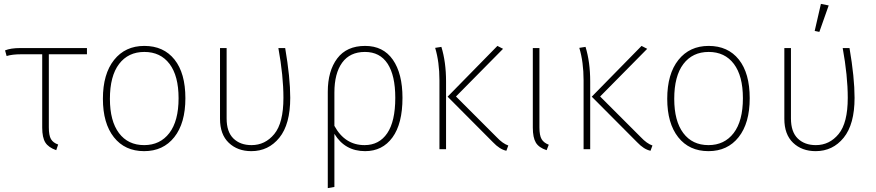

<svg xmlns="http://www.w3.org/2000/svg" viewBox="-20 -767 4502 987"><path d="M231 -488V-112Q231 -71 242 -52Q253 -33 279 -24L269 5Q229 -9 213 -34.5Q197 -60 197 -111V-488H89Q43 -488 14 -479L6 -508Q35 -520 85 -520H427V-488Z M545 -259Q545 -145 591.5 -83Q638 -21 721 -21Q803 -21 850.5 -83Q898 -145 898 -262Q898 -377 851.5 -438.5Q805 -500 722 -500Q639 -500 592 -438Q545 -376 545 -259ZM722 -531Q821 -531 877 -461Q933 -391 933 -262Q933 -134 876 -62Q819 10 721 10Q622 10 565.5 -61.5Q509 -133 509 -259Q509 -387 566.5 -459Q624 -531 722 -531Z M1411 -520H1446Q1472 -368 1472 -264Q1472 -128 1416 -59Q1360 10 1272 10Q1201 10 1156 -33Q1111 -76 1111 -156V-520H1145V-158Q1145 -89 1180 -55Q1215 -21 1273 -21Q1343 -21 1390 -78Q1437 -135 1437 -264Q1437 -377 1411 -520Z M1854 -21Q1929 -21 1970.5 -82Q2012 -143 2012 -264Q2012 -379 1972.5 -439.5Q1933 -500 1856 -500Q1779 -500 1739 -445Q1699 -390 1699 -291V-120Q1753 -21 1854 -21ZM1857 -531Q1950 -531 1999.5 -460Q2049 -389 2049 -264Q2049 -131 1997.5 -60.5Q1946 10 1857 10Q1753 10 1699 -79V194L1665 200V-295Q1665 -402 1713.5 -466.5Q1762 -531 1857 -531Z M2217 -521 2249 -526Q2273 -448 2273 -348V0H2239V-354Q2239 -448 2217 -521ZM2566 -516 2324 -271 2533 -62Q2564 -29 2593 -19L2583 8Q2549 1 2514 -36L2281 -270L2537 -531Z M2753 -520V-112Q2753 -71 2764 -52Q2775 -33 2801 -23L2790 5Q2750 -8 2734.5 -34Q2719 -60 2719 -111V-520Z M2958 -521 2990 -526Q3014 -448 3014 -348V0H2980V-354Q2980 -448 2958 -521ZM3307 -516 3065 -271 3274 -62Q3305 -29 3334 -19L3324 8Q3290 1 3255 -36L3022 -270L3278 -531Z M3446 -259Q3446 -145 3492.5 -83Q3539 -21 3622 -21Q3704 -21 3751.5 -83Q3799 -145 3799 -262Q3799 -377 3752.5 -438.5Q3706 -500 3623 -500Q3540 -500 3493 -438Q3446 -376 3446 -259ZM3623 -531Q3722 -531 3778 -461Q3834 -391 3834 -262Q3834 -134 3777 -62Q3720 10 3622 10Q3523 10 3466.5 -61.5Q3410 -133 3410 -259Q3410 -387 3467.5 -459Q3525 -531 3623 -531Z M4312 -520H4347Q4373 -368 4373 -264Q4373 -128 4317 -59Q4261 10 4173 10Q4102 10 4057 -33Q4012 -76 4012 -156V-520H4046V-158Q4046 -89 4081 -55Q4116 -21 4174 -21Q4244 -21 4291 -78Q4338 -135 4338 -264Q4338 -377 4312 -520ZM4240 -739 4192 -603 4168 -608 4200 -747Z"/></svg>

Font: FiraSans
Style: Regular
Weight: 200
Designer: Carrois Corporate & Edenspiekermann AG
Foundry: Carrois Corporate GbR & Edenspiekermann AG
Version: Version 3.106;PS 003.106;hotconv 1.0.70;makeotf.lib2.5.58329